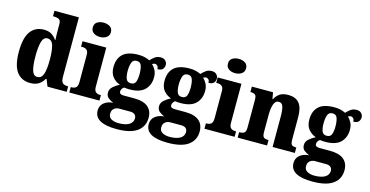

<svg xmlns="http://www.w3.org/2000/svg" viewBox="-94 -1241 3749 1943"><g transform="rotate(15 1780.5 -269.5)"><path d="M229 10Q138 10 88 -56.5Q38 -123 38 -267Q38 -412 87.5 -480Q137 -548 227 -548Q278 -548 309 -527.5Q340 -507 360 -477H365Q363 -500 362.5 -531Q362 -562 362 -591V-643Q362 -683 340 -693Q318 -703 287 -703H279V-760H535V-136Q535 -89 552.5 -73Q570 -57 604 -57H611V0H410L380 -73H374Q353 -35 318.5 -12.5Q284 10 229 10ZM283 -68Q328 -68 345 -118.5Q362 -169 362 -269Q362 -367 345.5 -419.5Q329 -472 283 -472Q244 -472 228 -419.5Q212 -367 212 -268Q212 -168 228 -118Q244 -68 283 -68Z M792 -623Q752 -623 724.5 -642Q697 -661 697 -698Q697 -737 724.5 -755Q752 -773 792 -773Q830 -773 858.5 -755Q887 -737 887 -698Q887 -661 858.5 -642Q830 -623 792 -623ZM638 0V-57H649Q676 -57 693 -72Q710 -87 710 -129V-413Q710 -451 692.5 -465Q675 -479 650 -479H633V-536H882V-127Q882 -86 899.5 -71.5Q917 -57 943 -57H954V0Z M1195 234Q962 234 962 101Q962 51 998 20.5Q1034 -10 1094 -15Q1065 -26 1040.5 -45.5Q1016 -65 1016 -102Q1016 -136 1042.5 -161Q1069 -186 1112 -209Q1066 -224 1034.5 -262Q1003 -300 1003 -365Q1003 -454 1054.5 -502Q1106 -550 1217 -550Q1253 -550 1281 -543.5Q1309 -537 1335 -524Q1358 -549 1382 -566Q1406 -583 1442 -583Q1474 -583 1491.5 -564.5Q1509 -546 1509 -522Q1509 -497 1493.5 -478Q1478 -459 1438 -459Q1438 -484 1426 -494.5Q1414 -505 1404 -505Q1394 -505 1386 -501.5Q1378 -498 1372 -495Q1395 -475 1411 -444Q1427 -413 1427 -370Q1427 -289 1376.5 -238.5Q1326 -188 1217 -188Q1206 -188 1188 -189Q1170 -190 1162 -192Q1152 -188 1142 -174Q1132 -160 1132 -144Q1132 -127 1144.5 -120Q1157 -113 1174 -113H1286Q1385 -113 1432.5 -73Q1480 -33 1480 40Q1480 131 1410 182.5Q1340 234 1195 234ZM1214 -251Q1254 -251 1265.5 -283Q1277 -315 1277 -365Q1277 -416 1265.5 -451Q1254 -486 1215 -486Q1176 -486 1164 -450Q1152 -414 1152 -364Q1152 -316 1164 -283.5Q1176 -251 1214 -251ZM1198 171Q1270 171 1309 147.5Q1348 124 1348 81Q1348 57 1332 42Q1316 27 1283 27H1166Q1151 27 1134 33.5Q1117 40 1105 56Q1093 72 1093 101Q1093 137 1123.5 154Q1154 171 1198 171Z M1730 234Q1497 234 1497 101Q1497 51 1533 20.5Q1569 -10 1629 -15Q1600 -26 1575.5 -45.5Q1551 -65 1551 -102Q1551 -136 1577.5 -161Q1604 -186 1647 -209Q1601 -224 1569.5 -262Q1538 -300 1538 -365Q1538 -454 1589.5 -502Q1641 -550 1752 -550Q1788 -550 1816 -543.5Q1844 -537 1870 -524Q1893 -549 1917 -566Q1941 -583 1977 -583Q2009 -583 2026.5 -564.5Q2044 -546 2044 -522Q2044 -497 2028.5 -478Q2013 -459 1973 -459Q1973 -484 1961 -494.5Q1949 -505 1939 -505Q1929 -505 1921 -501.5Q1913 -498 1907 -495Q1930 -475 1946 -444Q1962 -413 1962 -370Q1962 -289 1911.5 -238.5Q1861 -188 1752 -188Q1741 -188 1723 -189Q1705 -190 1697 -192Q1687 -188 1677 -174Q1667 -160 1667 -144Q1667 -127 1679.5 -120Q1692 -113 1709 -113H1821Q1920 -113 1967.5 -73Q2015 -33 2015 40Q2015 131 1945 182.5Q1875 234 1730 234ZM1749 -251Q1789 -251 1800.5 -283Q1812 -315 1812 -365Q1812 -416 1800.5 -451Q1789 -486 1750 -486Q1711 -486 1699 -450Q1687 -414 1687 -364Q1687 -316 1699 -283.5Q1711 -251 1749 -251ZM1733 171Q1805 171 1844 147.5Q1883 124 1883 81Q1883 57 1867 42Q1851 27 1818 27H1701Q1686 27 1669 33.5Q1652 40 1640 56Q1628 72 1628 101Q1628 137 1658.5 154Q1689 171 1733 171Z M2208 -623Q2168 -623 2140.5 -642Q2113 -661 2113 -698Q2113 -737 2140.5 -755Q2168 -773 2208 -773Q2246 -773 2274.5 -755Q2303 -737 2303 -698Q2303 -661 2274.5 -642Q2246 -623 2208 -623ZM2054 0V-57H2065Q2092 -57 2109 -72Q2126 -87 2126 -129V-413Q2126 -451 2108.5 -465Q2091 -479 2066 -479H2049V-536H2298V-127Q2298 -86 2315.5 -71.5Q2333 -57 2359 -57H2370V0Z M2402 0V-57H2406Q2438 -57 2455 -69Q2472 -81 2472 -125V-415Q2472 -456 2457 -467.5Q2442 -479 2411 -479H2407V-536H2629L2641 -468H2646Q2665 -505 2697 -527.5Q2729 -550 2788 -550Q2863 -550 2901.5 -504.5Q2940 -459 2940 -358V-127Q2940 -81 2953 -69Q2966 -57 2997 -57H3001V0H2768V-323Q2768 -387 2756.5 -422.5Q2745 -458 2712 -458Q2686 -458 2671.5 -436.5Q2657 -415 2651 -380Q2645 -345 2645 -305V-122Q2645 -80 2660 -68.5Q2675 -57 2706 -57H2710V0Z M3247 234Q3014 234 3014 101Q3014 51 3050 20.5Q3086 -10 3146 -15Q3117 -26 3092.5 -45.5Q3068 -65 3068 -102Q3068 -136 3094.5 -161Q3121 -186 3164 -209Q3118 -224 3086.5 -262Q3055 -300 3055 -365Q3055 -454 3106.5 -502Q3158 -550 3269 -550Q3305 -550 3333 -543.5Q3361 -537 3387 -524Q3410 -549 3434 -566Q3458 -583 3494 -583Q3526 -583 3543.5 -564.5Q3561 -546 3561 -522Q3561 -497 3545.5 -478Q3530 -459 3490 -459Q3490 -484 3478 -494.5Q3466 -505 3456 -505Q3446 -505 3438 -501.5Q3430 -498 3424 -495Q3447 -475 3463 -444Q3479 -413 3479 -370Q3479 -289 3428.5 -238.5Q3378 -188 3269 -188Q3258 -188 3240 -189Q3222 -190 3214 -192Q3204 -188 3194 -174Q3184 -160 3184 -144Q3184 -127 3196.5 -120Q3209 -113 3226 -113H3338Q3437 -113 3484.5 -73Q3532 -33 3532 40Q3532 131 3462 182.5Q3392 234 3247 234ZM3266 -251Q3306 -251 3317.5 -283Q3329 -315 3329 -365Q3329 -416 3317.5 -451Q3306 -486 3267 -486Q3228 -486 3216 -450Q3204 -414 3204 -364Q3204 -316 3216 -283.5Q3228 -251 3266 -251ZM3250 171Q3322 171 3361 147.5Q3400 124 3400 81Q3400 57 3384 42Q3368 27 3335 27H3218Q3203 27 3186 33.5Q3169 40 3157 56Q3145 72 3145 101Q3145 137 3175.5 154Q3206 171 3250 171Z"/></g></svg>

Font: Noto Serif Armenian SemiCondensed ExtraBold
Style: Regular
Weight: 800
Width: 4
Designer: Monotype Design Team
Foundry: Monotype Imaging Inc.
Version: Version 2.008; ttfautohint (v1.8.4.7-5d5b)